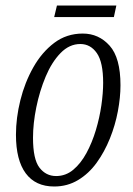

<svg xmlns="http://www.w3.org/2000/svg" viewBox="-20 -668 483 698"><path d="M177 10Q109 10 73.5 -38Q38 -86 38 -178Q38 -239 54 -303.5Q70 -368 101 -423Q132 -478 177 -512Q222 -546 281 -546Q339 -546 378.5 -502Q418 -458 418 -358Q418 -314 408.5 -263.5Q399 -213 379.5 -164.5Q360 -116 331.5 -76.5Q303 -37 264 -13.5Q225 10 177 10ZM184 -28Q219 -28 246.5 -51Q274 -74 294.5 -112Q315 -150 328.5 -195Q342 -240 348.5 -285Q355 -330 355 -367Q355 -442 332 -475Q309 -508 272 -508Q232 -508 200 -475Q168 -442 146 -389.5Q124 -337 112 -278Q100 -219 100 -167Q100 -89 123.5 -58.5Q147 -28 184 -28ZM177 -606 187 -648H403L394 -606Z"/></svg>

Font: Noto Serif ExtraCondensed Light
Style: Italic
Weight: 300
Width: 2
Italic angle: -12°
Designer: Monotype Design Team
Foundry: Monotype Imaging Inc.
Version: Version 2.014; ttfautohint (v1.8.4.7-5d5b)